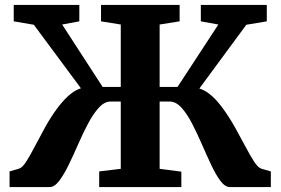

<svg xmlns="http://www.w3.org/2000/svg" viewBox="-20 -763 1144 783"><path d="M19 0V-64L57 -75Q71 -79 87 -104Q103 -129 122 -165.8Q141 -202.5 163.5 -243.2Q186 -284 212 -319.5Q227 -339.5 242.5 -356.2Q258 -373 274.8 -385Q291.5 -397 310 -403L118 -662L36 -676V-743H303.5V-676L233.5 -663L398.5 -408.5H472.5V-663L392 -676V-743H712.5V-676L631 -663V-408.5H704L870.5 -663L799 -676V-743H1068V-676L984.5 -662L793 -402Q811.5 -396.5 828.5 -384.2Q845.5 -372 860.8 -355.5Q876 -339 890 -319.5Q916 -283.5 938.8 -242.8Q961.5 -202 980.8 -165.5Q1000 -129 1016.2 -104Q1032.5 -79 1046 -75L1084.5 -64V0H918Q898 0 879 -25.2Q860 -50.5 841.5 -90Q823 -129.5 803.5 -174.2Q784 -219 763.5 -258.8Q743 -298.5 720.2 -323.8Q697.5 -349 671.5 -349H631V-74.5L719.5 -63V0H384.5V-64L472.5 -74.5V-349H431.5Q406 -349 383 -323.8Q360 -298.5 339 -258.8Q318 -219 298.5 -174.2Q279 -129.5 259.8 -90Q240.5 -50.5 221.2 -25.2Q202 0 182 0Z"/></svg>

Font: Merriweather ExtraBold
Style: Regular
Weight: 800
Version: Version 2.100